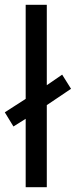

<svg xmlns="http://www.w3.org/2000/svg" viewBox="-29 -780 316 800"><path d="M78 0V-285L27 -253L-9 -312L78 -368V-760H166V-425L230 -469L267 -410L166 -342V0Z"/></svg>

Font: Noto Sans Gunjala Gondi
Style: Regular
Weight: 400
Designer: Ek Type
Foundry: Ek Type
Version: Version 1.004